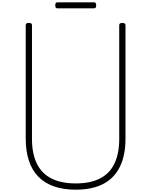

<svg xmlns="http://www.w3.org/2000/svg" viewBox="-20 -1618 1305 1657"><path d="M634 19Q528 19 447 -9Q366 -37 311.5 -92.5Q257 -148 229.5 -231Q202 -314 202 -422V-1401Q202 -1411 208 -1415.5Q214 -1420 228 -1420Q243 -1420 249.5 -1415.5Q256 -1411 256 -1401V-420Q256 -292 298 -206Q340 -120 424.5 -77.5Q509 -35 634 -35Q759 -35 842.5 -77.5Q926 -120 967.5 -206Q1009 -292 1009 -420V-1401Q1009 -1411 1015.5 -1415.5Q1022 -1420 1036 -1420Q1063 -1420 1063 -1401V-422Q1063 -277 1014.5 -178.5Q966 -80 871 -30.5Q776 19 634 19ZM476 -1546Q465 -1546 461 -1552.5Q457 -1559 457 -1571Q457 -1584 461 -1591Q465 -1598 476 -1598H790Q802 -1598 806 -1591Q810 -1584 810 -1571Q810 -1559 806 -1552.5Q802 -1546 790 -1546Z"/></svg>

Font: Playwrite BE WAL ExtraLight
Style: Regular
Weight: 250
Version: Version 1.002